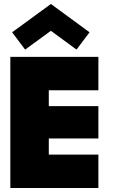

<svg xmlns="http://www.w3.org/2000/svg" viewBox="-20 -946 581 966"><path d="M32 -660H475V-492H225.5V-412H475V-249.5H225.5V-168H475V0H32ZM106.5 -696.5 41 -783.5 236 -926 430.5 -783.5 365 -696.5 236 -791Z"/></svg>

Font: League Spartan Thin Black
Style: Regular
Weight: 900
Version: Version 2.002